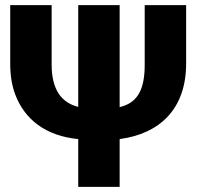

<svg xmlns="http://www.w3.org/2000/svg" viewBox="-20 -731 774 751"><path d="M20 -482C20 -437 26 -398 39 -363C76 -263 160 -199 286 -187V0H448V-187C606 -208 708 -306 708 -482V-711H546V-478C546 -383 520 -329 448 -312V-711H286V-313C217 -330 182 -385 182 -478V-711H20Z"/></svg>

Font: Asimov Pro
Style: Blk
Weight: 900
Designer: Google
Version: Version 2.000980; 2014